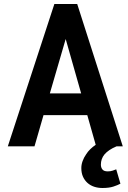

<svg xmlns="http://www.w3.org/2000/svg" viewBox="-20 -731 640 959"><path d="M365.7 -710.9H251.5L19 0H152.3L197.3 -155.8H416L458 -7.8Q442.9 2.4 430.9 14.2Q418.9 25.9 410.6 39.1Q398.9 55.7 392.6 73.5Q386.2 91.3 386.2 108.4Q386.2 133.3 394.5 151.6Q402.8 169.9 417 182.6Q431.2 195.3 450.4 201.7Q469.7 208 491.7 208Q524.9 208 546.4 200.9Q567.9 193.8 581.5 186.5L560.5 114.7Q553.2 117.7 542.7 121.3Q532.2 125 518.1 125Q499.5 125 491.7 115.5Q483.9 106 483.9 91.3Q483.9 77.1 488.3 64.2Q492.7 51.3 502.4 39.6Q511.7 28.8 526.4 18.8Q541 8.8 562 0H593.3ZM229 -264.6 308.1 -536.1 385.3 -264.6Z"/></svg>

Font: Roboto Mono SemiBold
Style: Regular
Weight: 600
Monospace: yes
Designer: Google
Version: Version 3.000